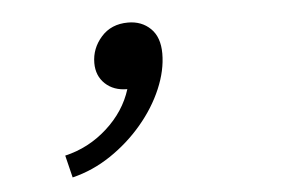

<svg xmlns="http://www.w3.org/2000/svg" viewBox="-35 -184 650 420"><g transform="rotate(-5 290.0 25.5)"><path d="M109 189 97 140Q149 128 189.5 91.5Q230 55 245 7Q215 7 196.5 -10.5Q178 -28 178 -56Q178 -88 200 -113Q222 -138 259 -138Q289 -138 308.5 -119Q328 -100 328 -64Q328 -27 311 13Q294 53 263.5 89Q233 125 193.5 151.5Q154 178 109 189Z"/></g></svg>

Font: Sometype Mono
Style: Italic
Weight: 400
Italic angle: -12°
Monospace: yes
Designer: Ryoichi Tsunekawa
Foundry: Dharma Type
Version: Version 1.000; ttfautohint (v1.8.3)